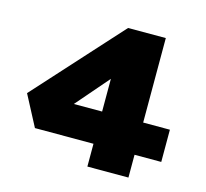

<svg xmlns="http://www.w3.org/2000/svg" viewBox="-103 -827 1012 944"><g transform="rotate(15 403.5 -355.0)"><path d="M419 0V-631L582 -635L212 -207L183 -280H764V-116H121L39 -272L436 -710H628V0Z"/></g></svg>

Font: Lexend Peta Black
Style: Regular
Weight: 900
Version: Version 1.007